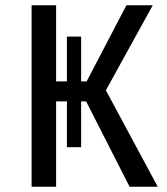

<svg xmlns="http://www.w3.org/2000/svg" viewBox="-20 -709 634 729"><path d="M579 0H472L307 -324H288V-150H234V-324H193V0H100V-689H193V-400H234V-570H288V-400H309L460 -689H560L382 -366Z"/></svg>

Font: Fira Sans
Style: Regular
Weight: 400
Designer: bBox Type GmbH & Carrois Corporate GbR & Edenspiekermann AG
Foundry: bBox Type GmbH & Carrois Corporate GbR & Edenspiekermann AG
Version: Version 4.301